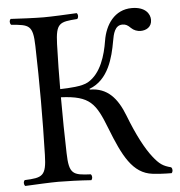

<svg xmlns="http://www.w3.org/2000/svg" viewBox="-49 -698 704 750"><g transform="rotate(-5 303.0 -323.0)"><path d="M520 1C535 3 566 5 594 5C600 -1 600 -12 594 -18C563 -26 549 -35 524 -67C498 -100 468 -156 438 -234C411 -304 373 -348 304 -348L303 -351C379 -379 400 -466 411 -528C416 -557 423 -590 453 -590C466 -590 474 -585 485 -574C495 -564 509 -559 522 -559C543 -559 566 -570 566 -599C566 -622 548 -651 495 -651C427 -651 390 -595 380 -533C371 -477 351 -407 299 -377C275 -363 225 -361 189 -360C189 -421 190 -466 192 -536C195 -619 209 -622 279 -627C285 -633 285 -644 279 -650C242 -648 179 -645 149 -645C119 -645 52 -648 20 -650C14 -644 14 -633 20 -627C90 -621 105 -619 107 -536C109 -453 110 -404 110 -321C110 -238 109 -192 107 -109C105 -26 90 -21 20 -18C14 -12 14 -1 20 5C59 3 120 0 150 0C180 0 238 2 279 5C285 -1 285 -12 279 -18C209 -21 194 -26 192 -109C190 -192 189 -237 189 -320V-328C303 -323 324 -291 363 -191C406 -81 442 -8 520 1Z"/></g></svg>

Font: Libertinus Serif Display
Style: Regular
Weight: 400
Designer: Philipp H. Poll, Khaled Hosny
Foundry: Caleb Maclennan
Version: Version 7.050;RELEASE